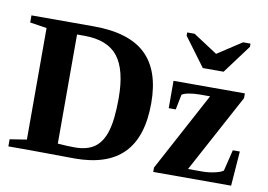

<svg xmlns="http://www.w3.org/2000/svg" viewBox="-76 -824 1317 945"><g transform="rotate(10 583.0 -351.5)"><path d="M511.2 -327.1Q511.2 -468.8 459.5 -534.9Q407.7 -601.1 291 -601.1H254.9V-55.7Q301.8 -51.8 339.8 -51.8Q403.3 -51.8 440.2 -79.1Q477.1 -106.4 494.1 -164.8Q511.2 -223.1 511.2 -327.1ZM328.6 -654.8Q504.9 -654.8 589.1 -575Q673.3 -495.1 673.3 -331.1Q673.3 -162.6 592.8 -80.3Q512.2 2 349.1 2L129.9 0H17.6V-35.6L101.6 -48.8V-606.4L17.6 -619.1V-654.8ZM741.7 0V-22L952.6 -415H900.4Q873 -415 847.7 -410.4Q822.3 -405.8 812.5 -397.9L797.4 -322.3H762.2V-459H1118.7V-435.1L907.7 -43.9H981Q1008.8 -43.9 1039.6 -50.5Q1070.3 -57.1 1083 -66.9L1108.9 -172.9H1144L1130.9 0ZM1103.5 -705.1V-689L997.1 -545.9H893.1L787.1 -689V-705.1H824.2L945.3 -626L1066.4 -705.1Z"/></g></svg>

Font: Tinos
Style: Bold
Weight: 700
Designer: Steve Matteson
Foundry: Monotype Imaging Inc.
Version: Version 1.23